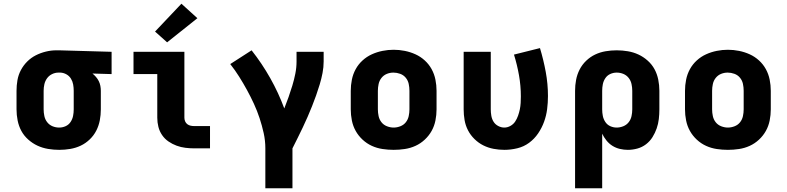

<svg xmlns="http://www.w3.org/2000/svg" viewBox="-20 -799 4240 1034"><path d="M299 8Q269 8 239 3Q209 -2 182 -14.5Q155 -27 132 -47.5Q109 -68 95 -94Q81 -120 75 -150Q69 -180 69 -210V-310Q69 -339 74 -367.5Q79 -396 92.5 -421.5Q106 -447 126.5 -467.5Q147 -488 172.5 -501Q198 -514 226.5 -521Q255 -528 283 -528Q288 -528 292 -528Q296 -528 300 -528L581 -520V-400L478 -403Q488 -395 497 -384.5Q506 -374 512 -362Q518 -350 520.5 -336.5Q523 -323 523 -310V-210Q523 -180 517.5 -151Q512 -122 498.5 -95.5Q485 -69 463 -48Q441 -27 414.5 -14.5Q388 -2 358.5 3Q329 8 299 8ZM299 -112Q317 -112 333.5 -119.5Q350 -127 360 -142Q370 -157 373.5 -174.5Q377 -192 377 -210V-310Q377 -327 374 -344Q371 -361 362 -375.5Q353 -390 338 -398.5Q323 -407 306 -408H300Q299 -408 297.5 -408Q296 -408 295 -408Q277 -408 260.5 -400Q244 -392 233.5 -377.5Q223 -363 219 -345.5Q215 -328 215 -310V-210Q215 -192 219 -173.5Q223 -155 234.5 -140.5Q246 -126 263 -119Q280 -112 299 -112Z M1027 0Q1003 0 978.5 -3Q954 -6 931 -14.5Q908 -23 887.5 -37Q867 -51 853 -71.5Q839 -92 833 -116Q827 -140 827 -165V-400H699V-520H973V-165Q973 -155 977 -145.5Q981 -136 989 -130Q997 -124 1007 -122Q1017 -120 1027 -120H1111V0ZM880 -571 815 -629 957 -779 1043 -701Z M1409 215V0Q1409 -42 1400 -82.5Q1391 -123 1378 -162.5Q1365 -202 1347.5 -240Q1330 -278 1310 -314.5Q1290 -351 1268 -386Q1246 -421 1220 -454L1335 -528Q1391 -457 1435.5 -378Q1480 -299 1511 -215Q1523 -245 1534 -276Q1545 -307 1554.5 -338.5Q1564 -370 1570.5 -402.5Q1577 -435 1577 -468V-520H1723V-468Q1723 -437 1717 -406Q1711 -375 1702 -345Q1693 -315 1682.5 -285.5Q1672 -256 1660.5 -227Q1649 -198 1636.5 -169.5Q1624 -141 1610.5 -112.5Q1597 -84 1583 -56Q1569 -28 1555 0V215Z M2100 8Q2070 8 2040 3.5Q2010 -1 1982.5 -13.5Q1955 -26 1932.5 -47Q1910 -68 1895.5 -94Q1881 -120 1875 -150Q1869 -180 1869 -210V-310Q1869 -340 1875 -370Q1881 -400 1895.5 -426.5Q1910 -453 1932.5 -473.5Q1955 -494 1982.5 -506.5Q2010 -519 2040 -525Q2070 -531 2100 -531Q2130 -531 2160 -525Q2190 -519 2217.5 -506.5Q2245 -494 2267.5 -473.5Q2290 -453 2304.5 -426.5Q2319 -400 2325 -370Q2331 -340 2331 -310V-210Q2331 -180 2325 -150Q2319 -120 2304.5 -94Q2290 -68 2267.5 -47Q2245 -26 2217.5 -13.5Q2190 -1 2160 3.5Q2130 8 2100 8ZM2100 -112Q2118 -112 2136 -119Q2154 -126 2165.5 -140.5Q2177 -155 2181 -173.5Q2185 -192 2185 -210V-310Q2185 -329 2181 -347.5Q2177 -366 2165 -380.5Q2153 -395 2135 -401.5Q2117 -408 2099 -408Q2080 -408 2063 -401Q2046 -394 2034.5 -379.5Q2023 -365 2019 -346.5Q2015 -328 2015 -310V-210Q2015 -192 2019 -173.5Q2023 -155 2034.5 -140.5Q2046 -126 2064 -119Q2082 -112 2100 -112Z M2696 8Q2667 8 2638 2.5Q2609 -3 2583 -16Q2557 -29 2535.5 -50Q2514 -71 2500.5 -97Q2487 -123 2482 -152Q2477 -181 2477 -210V-520H2623V-210Q2623 -193 2626 -175.5Q2629 -158 2638 -143.5Q2647 -129 2663 -120.5Q2679 -112 2696 -112Q2713 -112 2729 -121Q2745 -130 2754.5 -144.5Q2764 -159 2770 -176Q2776 -193 2779.5 -210Q2783 -227 2784 -245Q2785 -263 2785 -280Q2785 -337 2775 -393.5Q2765 -450 2748 -505L2888 -540Q2907 -477 2919 -412Q2931 -347 2931 -282Q2931 -246 2926.5 -211Q2922 -176 2910 -143Q2898 -110 2878 -80.5Q2858 -51 2829.5 -30Q2801 -9 2766 -0.5Q2731 8 2696 8Z M3077 215V-310Q3077 -340 3082.5 -369Q3088 -398 3101.5 -424.5Q3115 -451 3137 -472Q3159 -493 3185.5 -505.5Q3212 -518 3241.5 -523Q3271 -528 3301 -528Q3331 -528 3361 -523Q3391 -518 3418 -505.5Q3445 -493 3468 -472.5Q3491 -452 3505 -426Q3519 -400 3525 -370Q3531 -340 3531 -310V-210Q3531 -184 3528 -158Q3525 -132 3516.5 -107.5Q3508 -83 3494 -60.5Q3480 -38 3459 -22Q3438 -6 3412.5 1Q3387 8 3361 8Q3340 8 3318.5 3Q3297 -2 3278.5 -13.5Q3260 -25 3246 -42.5Q3232 -60 3223 -79V215ZM3301 -112Q3319 -112 3336.5 -119Q3354 -126 3365.5 -140.5Q3377 -155 3381 -173.5Q3385 -192 3385 -210V-310Q3385 -328 3381 -346.5Q3377 -365 3365.5 -379.5Q3354 -394 3337 -401Q3320 -408 3301 -408Q3283 -408 3266.5 -400.5Q3250 -393 3240 -378Q3230 -363 3226.5 -345.5Q3223 -328 3223 -310V-210Q3223 -192 3226.5 -174.5Q3230 -157 3240 -142Q3250 -127 3266.5 -119.5Q3283 -112 3301 -112Z M3900 8Q3870 8 3840 3.5Q3810 -1 3782.5 -13.5Q3755 -26 3732.5 -47Q3710 -68 3695.5 -94Q3681 -120 3675 -150Q3669 -180 3669 -210V-310Q3669 -340 3675 -370Q3681 -400 3695.5 -426.5Q3710 -453 3732.5 -473.5Q3755 -494 3782.5 -506.5Q3810 -519 3840 -525Q3870 -531 3900 -531Q3930 -531 3960 -525Q3990 -519 4017.5 -506.5Q4045 -494 4067.5 -473.5Q4090 -453 4104.5 -426.5Q4119 -400 4125 -370Q4131 -340 4131 -310V-210Q4131 -180 4125 -150Q4119 -120 4104.5 -94Q4090 -68 4067.5 -47Q4045 -26 4017.5 -13.5Q3990 -1 3960 3.5Q3930 8 3900 8ZM3900 -112Q3918 -112 3936 -119Q3954 -126 3965.5 -140.5Q3977 -155 3981 -173.5Q3985 -192 3985 -210V-310Q3985 -329 3981 -347.5Q3977 -366 3965 -380.5Q3953 -395 3935 -401.5Q3917 -408 3899 -408Q3880 -408 3863 -401Q3846 -394 3834.5 -379.5Q3823 -365 3819 -346.5Q3815 -328 3815 -310V-210Q3815 -192 3819 -173.5Q3823 -155 3834.5 -140.5Q3846 -126 3864 -119Q3882 -112 3900 -112Z"/></svg>

Font: Iosevka Custom Heavy Extended
Style: Regular
Weight: 900
Width: 7
Monospace: yes
Designer: Belleve Invis
Foundry: Belleve Invis
Version: Version 11.2.4; ttfautohint (v1.8.4)